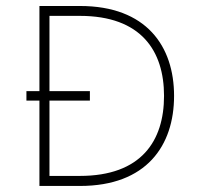

<svg xmlns="http://www.w3.org/2000/svg" viewBox="-20 -615 664 635"><path d="M244.6 -595.2H110.4V-313.5H67.4V-282.2H110.4V0H244.6C464.4 0 555.7 -133.3 555.7 -297.9C555.7 -461.9 464.4 -595.2 244.6 -595.2ZM244.1 -33.2H143.6V-282.2H277.3V-313.5H143.6V-562.5H244.1C447.3 -562.5 522.5 -446.3 522.5 -297.9C522.5 -148.9 447.3 -33.2 244.1 -33.2Z"/></svg>

Font: Now ExtraLight
Style: Regular
Weight: 200
Designer: Alfredo Marco Pradil
Foundry: Alfredo Marco Pradil
Version: Version 1.200;hotconv 1.0.109;makeotfexe 2.5.65596